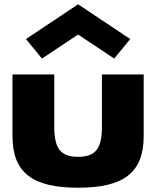

<svg xmlns="http://www.w3.org/2000/svg" viewBox="-20 -860 728 895"><path d="M100.9 -678 175.7 -587 344 -699 512.3 -587 587.1 -678 344 -840ZM38.2 -513H232.9V-269C232.9 -168 262.6 -129 344 -129C425.4 -129 455.1 -168 455.1 -269V-513H649.8V-226C649.8 -54 555.2 15 344 15C132.8 15 38.2 -54 38.2 -226Z"/></svg>

Font: Hussar
Style: BdWide
Weight: 700
Foundry: Cannot Into Space Fonts
Version: Version 2.00